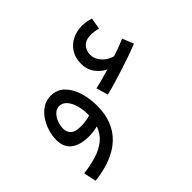

<svg xmlns="http://www.w3.org/2000/svg" viewBox="-163 -730 1184 1184"><g transform="rotate(-45 429.0 -138.0)"><path d="M487 -93 464 -169Q490 -175 523.5 -184Q557 -193 595 -204Q559 -220 531.5 -256.5Q504 -293 504 -344Q504 -395 527.5 -431.5Q551 -468 589.5 -487Q628 -506 674 -506Q691 -506 711 -502.5Q731 -499 749 -494L736 -419Q721 -423 704 -425.5Q687 -428 674 -428Q628 -428 605.5 -403Q583 -378 583 -344Q583 -316 598 -292.5Q613 -269 636 -253Q659 -237 683 -233Q711 -242 739 -252.5Q767 -263 793 -274L823 -201Q794 -189 750.5 -173.5Q707 -158 658.5 -142.5Q610 -127 565 -113.5Q520 -100 487 -93ZM58 230 40 148Q104 140 156 124Q208 108 245 78Q282 48 300 -2Q282 3 262 5.5Q242 8 223 8Q147 8 105.5 -23.5Q64 -55 64 -119Q64 -157 76 -195.5Q88 -234 110 -266Q132 -298 163 -317.5Q194 -337 232 -337Q286 -337 321.5 -302Q357 -267 374.5 -210.5Q392 -154 392 -91Q392 49 307.5 130Q223 211 58 230ZM143 -139Q143 -108 163 -89.5Q183 -71 232 -71Q275 -71 314 -83Q314 -89 314 -97Q314 -139 303 -175Q292 -211 272 -233Q252 -255 224 -255Q201 -255 182.5 -237.5Q164 -220 153.5 -193Q143 -166 143 -139Z"/></g></svg>

Font: Noto Sans Living
Style: Regular
Weight: 400
Designer: Monotype Design Team
Foundry: Monotype Imaging Inc.
Version: Version 2.013; ttfautohint (v1.8.4.7-5d5b)